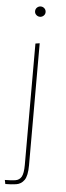

<svg xmlns="http://www.w3.org/2000/svg" viewBox="-58 -726 313 909"><g transform="rotate(5 98.0 -271.0)"><path d="M4 155 0 136Q30 136 49.5 133Q69 130 78.5 113.5Q88 97 88 57V-520L108 -523V57Q108 107 93.5 127.5Q79 148 55 151.5Q31 155 4 155ZM98 -648Q88 -648 80.5 -655Q73 -662 73 -672Q73 -683 80.5 -690Q88 -697 98 -697Q108 -697 115.5 -690Q123 -683 123 -672Q123 -662 115.5 -655Q108 -648 98 -648Z"/></g></svg>

Font: Murecho Thin Thin
Style: Regular
Weight: 250
Version: Version 1.010